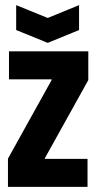

<svg xmlns="http://www.w3.org/2000/svg" viewBox="-20 -728 375 748"><path d="M11 0V-110L181 -416V-419H15V-528H324V-416L155 -112V-109H321V0ZM43 -708 166 -658 288 -708V-611L166 -561L43 -611Z"/></svg>

Font: Bricolage Grotesque 48pt Condensed Bricolage Grotesque 48pt Condensed Regular
Style: Bold
Weight: 700
Width: 3
Designer: Mathieu Triay
Foundry: Atelier Triay
Version: Version 1.000; ttfautohint (v1.8.4.7-5d5b);gftools[0.9.32]